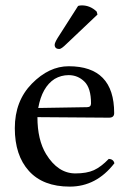

<svg xmlns="http://www.w3.org/2000/svg" viewBox="-20 -693 478 713"><path d="M122 -292 303 -295Q318 -295 318 -309Q318 -366 293.5 -390Q269 -414 235 -414Q207 -414 183 -400Q136 -370 122 -292ZM405 -87Q338 0 239 0Q140 0 87.5 -58Q35 -116 35 -217Q35 -318 98.5 -382.5Q162 -447 235 -447Q404 -447 404 -273Q404 -256 385 -256L119 -258Q119 -174 151 -121Q195 -49 260 -49Q302 -49 328.5 -61Q355 -73 384 -103Q401 -102 405 -87ZM270 -671Q276 -673 284 -673Q315 -673 339 -650L342 -639L227 -530Q208 -511 200 -511Q192 -511 187.5 -515Q183 -519 183 -526.5Q183 -534 194 -552Z"/></svg>

Font: Ponomar Unicode TT
Style: Regular
Weight: 400
Designer: Vladislav V. Dorosh, Yuri A.W. Shardt, Nikita Simmons, Aleksandr Andreev
Foundry: Ponomar Project
Version: 1.1